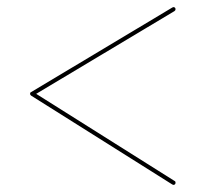

<svg xmlns="http://www.w3.org/2000/svg" viewBox="-20 -679 590 536"><path d="M470 -169Q470 -165 467 -163.5Q464 -162 461 -164L67 -412Q64 -414 64 -417Q64 -421 67 -422L461 -658Q464 -660 467 -658.5Q470 -657 470 -653Q470 -650 467 -648L81 -417L467 -174Q470 -173 470 -169Z"/></svg>

Font: Moirai One
Style: Regular
Weight: 400
Designer: Jiyeon Park
Foundry: JAMO
Version: Version 1.000; ttfautohint (v1.8.4.7-5d5b);gftools[0.9.29]